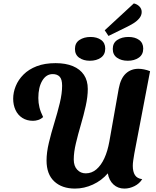

<svg xmlns="http://www.w3.org/2000/svg" viewBox="-20 -1081 913 1122"><path d="M418 21Q342 21 297 -21Q252 -63 252 -143Q252 -190 265.5 -246.5Q279 -303 297.5 -363Q316 -423 329.5 -479Q343 -535 343 -580Q343 -618 328.5 -633Q314 -648 288 -648Q250 -648 227 -609.5Q204 -571 204 -508Q204 -480 210.5 -453.5Q217 -427 232 -397Q219 -385 203.5 -380Q188 -375 173 -375Q137 -375 110.5 -392Q84 -409 70.5 -438.5Q57 -468 57 -504Q57 -541 72 -578Q87 -615 117.5 -645.5Q148 -676 194.5 -694Q241 -712 305 -712Q364 -712 406 -694.5Q448 -677 470.5 -643.5Q493 -610 493 -561Q493 -516 481 -462Q469 -408 452.5 -352Q436 -296 423.5 -243.5Q411 -191 411 -149Q411 -111 431 -89.5Q451 -68 481 -68Q516 -68 543.5 -91.5Q571 -115 590 -156.5Q609 -198 619 -254L674 -564Q685 -623 715 -651Q745 -679 789 -679Q804 -679 821.5 -675.5Q839 -672 857 -665L765 -184Q761 -160 758.5 -143Q756 -126 756 -112Q756 -78 768.5 -58Q781 -38 811 -34Q795 -8 766 6.5Q737 21 707 21Q669 21 643 -3Q617 -27 610 -68Q574 -26 523 -2.5Q472 21 418 21ZM614 -871 592 -904 762 -1061Q781 -1057 794.5 -1043.5Q808 -1030 808 -1011Q808 -991 794 -974Q780 -957 758.5 -944Q737 -931 716 -921ZM505 -726Q468 -726 443 -743.5Q418 -761 418 -795Q418 -830 444.5 -847.5Q471 -865 509 -865Q547 -865 571 -847.5Q595 -830 595 -797Q595 -762 569.5 -744Q544 -726 505 -726ZM727 -726Q689 -726 664 -743.5Q639 -761 639 -795Q639 -830 665.5 -847.5Q692 -865 731 -865Q769 -865 793 -847.5Q817 -830 817 -797Q817 -762 791 -744Q765 -726 727 -726Z"/></svg>

Font: Sansita Swashed Light SemiBold
Style: Regular
Weight: 600
Version: Version 1.003